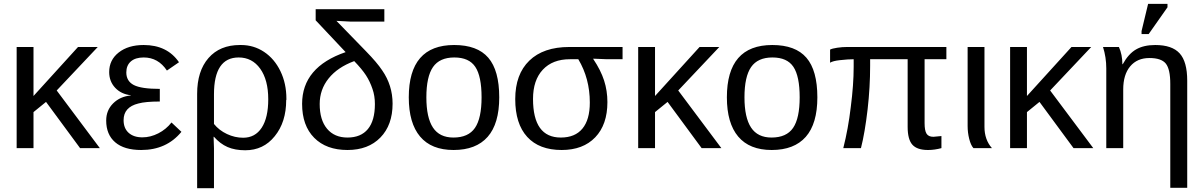

<svg xmlns="http://www.w3.org/2000/svg" viewBox="-20 -773 6280 1002"><path d="M501 0H397.9L220.2 -241.2L154.8 -188V0H66.9V-527.8H154.8V-272L387.2 -527.8H490.2L275.9 -300.8Z M723.1 -56.2Q765.1 -56.2 806.2 -77.1Q847.2 -98.1 875 -133.8L926.8 -85Q849.1 9.8 716.8 9.8Q627.9 9.8 581.1 -30.5Q534.2 -70.8 534.2 -144Q534.2 -197.3 570.3 -233.4Q606.4 -269.5 663.1 -274.9V-275.9Q611.8 -281.7 580.8 -315.2Q549.8 -348.6 549.8 -397Q549.8 -460 599.4 -499Q648.9 -538.1 730 -538.1Q852.5 -538.1 914.1 -448.2L851.1 -404.8Q805.7 -473.1 730 -473.1Q686.5 -473.1 662.8 -452.4Q639.2 -431.6 639.2 -395Q639.2 -349.6 678.2 -329.3Q717.3 -309.1 814 -309.1V-243.2Q739.3 -243.2 702.1 -232.9Q625 -213.9 625 -146Q625 -103.5 651.4 -79.8Q677.7 -56.2 723.1 -56.2Z M1474.6 -252 1473.6 -251Q1473.6 -135.3 1413.6 -62Q1355 11.2 1259.8 11.2Q1206.5 11.2 1167.7 -5.6Q1128.9 -22.5 1096.7 -59.1H1094.7Q1096.7 -21 1096.7 1V209H1008.8V-283.2Q1008.8 -402.3 1068.1 -470.2Q1127.4 -538.1 1231.9 -538.1H1237.8Q1304.2 -538.1 1358.2 -502.2Q1412.1 -466.3 1443.4 -401.9Q1474.6 -337.4 1474.6 -257.8ZM1379.9 -254.9Q1379.9 -356 1337.9 -414.6Q1295.9 -473.1 1225.6 -473.1Q1096.7 -473.1 1096.7 -280.8V-126Q1123.5 -92.8 1164.6 -73.5Q1205.6 -54.2 1249 -54.2Q1311.5 -54.2 1345.7 -106.4Q1379.9 -158.7 1379.9 -254.9Z M1936.5 -230Q1936.5 -272.9 1923.8 -309.1Q1910.6 -348.1 1889.9 -380.1Q1869.1 -412.1 1828.6 -454.1Q1741.7 -421.9 1695.1 -363.8Q1648.4 -305.7 1648.4 -230Q1648.4 -147 1686.8 -101.1Q1725.1 -55.2 1793.5 -55.2Q1863.3 -55.2 1899.9 -99.4Q1936.5 -143.6 1936.5 -230ZM1985.8 -660.2H1810.5L1735.8 -664.1L1889.6 -505.9Q1947.8 -446.3 1974.6 -405.8Q2028.8 -327.6 2028.8 -231.9Q2028.8 -120.6 1965.3 -55.4Q1901.9 9.8 1793.5 9.8Q1682.6 9.8 1619.6 -54Q1556.6 -117.7 1556.6 -231Q1556.6 -422.9 1783.7 -501L1627.4 -667V-725.1H1985.8Z M2585.4 -265.1Q2585.4 -127.4 2524.9 -58.8Q2464.4 9.8 2347.2 9.8Q2231.4 9.8 2172.4 -60.3Q2113.3 -130.4 2113.3 -265.1Q2113.3 -538.1 2350.1 -538.1Q2471.2 -538.1 2528.3 -471.7Q2585.4 -405.3 2585.4 -265.1ZM2493.2 -265.1Q2493.2 -375 2460.4 -424.1Q2427.7 -473.1 2351.1 -473.1Q2274.4 -473.1 2239.7 -423.1Q2205.1 -373 2205.1 -265.1Q2205.1 -159.2 2239.5 -107.2Q2273.9 -55.2 2346.2 -55.2Q2424.3 -55.2 2458.7 -105.5Q2493.2 -155.8 2493.2 -265.1Z M3149.9 -240.2Q3149.9 -122.6 3086.4 -56.4Q3022.9 9.8 2911.1 9.8Q2793.9 9.8 2731.4 -58.6Q2668.9 -127 2668.9 -255.9Q2668.9 -385.3 2742.4 -456.5Q2815.9 -527.8 2951.2 -527.8H3229V-463.9H3147.9L3076.2 -466.8V-464.8Q3115.2 -406.7 3132.6 -353Q3149.9 -299.3 3149.9 -240.2ZM3058.1 -237.8Q3058.1 -363.3 2998 -463.9H2954.1Q2863.8 -463.9 2812.7 -409.2Q2761.7 -354.5 2761.7 -256.8Q2761.7 -55.2 2906.7 -55.2Q2981 -55.2 3019.5 -101.8Q3058.1 -148.4 3058.1 -237.8Z M3744.6 0H3641.6L3463.9 -241.2L3398.4 -188V0H3310.5V-527.8H3398.4V-272L3630.9 -527.8H3733.9L3519.5 -300.8Z M4245.6 -265.1Q4245.6 -127.4 4185.1 -58.8Q4124.5 9.8 4007.3 9.8Q3891.6 9.8 3832.5 -60.3Q3773.4 -130.4 3773.4 -265.1Q3773.4 -538.1 4010.3 -538.1Q4131.3 -538.1 4188.5 -471.7Q4245.6 -405.3 4245.6 -265.1ZM4153.3 -265.1Q4153.3 -375 4120.6 -424.1Q4087.9 -473.1 4011.2 -473.1Q3934.6 -473.1 3899.9 -423.1Q3865.2 -373 3865.2 -265.1Q3865.2 -159.2 3899.7 -107.2Q3934.1 -55.2 4006.3 -55.2Q4084.5 -55.2 4118.9 -105.5Q4153.3 -155.8 4153.3 -265.1Z M4822.8 9.8Q4766.1 9.8 4741.5 -17.8Q4716.8 -45.4 4716.8 -110.8V-463.9H4521V-429.2Q4521 -317.9 4507.8 -202.1Q4493.7 -80.6 4473.1 0H4380.9Q4406.7 -101.6 4419.9 -213.9Q4435.1 -330.6 4435.1 -424.8V-463.9Q4405.8 -463.9 4362.8 -459Q4326.7 -455.1 4312 -445.8V-514.2Q4323.2 -520 4349.4 -523.9Q4375.5 -527.8 4400.9 -527.8H4918.9V-463.9H4805.2V-129.9Q4805.2 -92.3 4815.2 -75.7Q4825.2 -59.1 4851.1 -59.1L4893.1 -63V0Q4857.4 9.8 4822.8 9.8Z M5156.7 0H5060.1Q5046.4 -15.1 5038.1 -48.1Q5029.8 -81.1 5029.8 -115.2V-527.8H5117.7V-110.8Q5117.7 -43.9 5156.7 0Z M5685.5 0H5582.5L5404.8 -241.2L5339.4 -188V0H5251.5V-527.8H5339.4V-272L5571.8 -527.8H5674.8L5460.4 -300.8Z M6175.8 207H6087.4V-335Q6087.4 -412.1 6064 -441.2Q6040.5 -470.2 5978.5 -470.2Q5914.6 -470.2 5878.2 -426.8Q5841.8 -383.3 5841.8 -306.2V0H5753.4V-416Q5753.4 -474.1 5736.3 -527.8H5819.3Q5837.4 -487.8 5837.4 -438H5839.4Q5869.1 -492.2 5908.9 -515.1Q5948.7 -538.1 6008.8 -538.1Q6096.7 -538.1 6136.2 -494.6Q6175.8 -451.2 6175.8 -352.1ZM5974.6 -595.2H5937.5V-610.8L5971.7 -752.9H6072.8V-734.9Z"/></svg>

Font: Libra Sans Modern
Style: Regular
Weight: 400
Foundry: Stefan Peev, Context Ltd
Version: Version 1.000